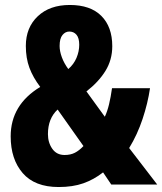

<svg xmlns="http://www.w3.org/2000/svg" viewBox="-20 -743 653 773"><path d="M261 -723Q344 -723 388 -679Q432 -635 432 -557Q432 -502 404.5 -457.5Q377 -413 328 -375L402 -273Q412 -294 419 -323Q426 -352 431 -388H584Q575 -327 554 -264Q533 -201 500 -147L613 0H428L395 -49Q358 -20 315.5 -5Q273 10 216 10Q120 10 71.5 -46Q23 -102 23 -194Q23 -321 142 -393Q113 -431 98.5 -470Q84 -509 84 -558Q84 -632 132 -677.5Q180 -723 261 -723ZM259 -616Q243 -616 231.5 -602Q220 -588 220 -558Q220 -537 229 -512.5Q238 -488 255 -465Q277 -484 288 -510Q299 -536 299 -563Q299 -590 288 -603Q277 -616 259 -616ZM212 -302Q173 -266 173 -203Q173 -169 190.5 -144Q208 -119 240 -119Q264 -119 281.5 -128Q299 -137 316 -155Z"/></svg>

Font: Noto Sans Lao Looped ExtraCondensed ExtraBold
Style: Regular
Weight: 800
Width: 2
Designer: Mark Frömberg, Ben Mitchell
Foundry: The Fontpad Ltd
Version: Version 1.002; ttfautohint (v1.8.4.7-5d5b)